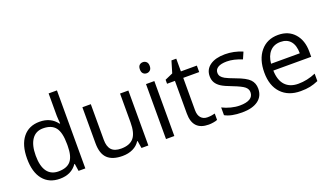

<svg xmlns="http://www.w3.org/2000/svg" viewBox="-71 -1253 3012 1757"><g transform="rotate(-20 1435.5 -375.0)"><path d="M450.2 -71.8H445.8Q389.6 9.8 277.8 9.8Q172.9 9.8 114.5 -62Q56.2 -133.8 56.2 -266.1Q56.2 -398.4 114.7 -471.7Q173.3 -544.9 277.8 -544.9Q386.7 -544.9 444.8 -465.8H451.2L447.8 -504.4L445.8 -542V-759.8H526.9V0H460.9ZM288.1 -58.1Q371.1 -58.1 408.4 -103.3Q445.8 -148.4 445.8 -249V-266.1Q445.8 -379.9 408 -428.5Q370.1 -477.1 287.1 -477.1Q215.8 -477.1 178 -421.6Q140.1 -366.2 140.1 -265.1Q140.1 -162.6 177.7 -110.4Q215.3 -58.1 288.1 -58.1Z M774.9 -535.2V-188Q774.9 -122.6 804.7 -90.3Q834.5 -58.1 897.9 -58.1Q981.9 -58.1 1020.8 -104Q1059.6 -149.9 1059.6 -253.9V-535.2H1140.6V0H1073.7L1062 -71.8H1057.6Q1032.7 -32.2 988.5 -11.2Q944.3 9.8 887.7 9.8Q790 9.8 741.5 -36.6Q692.9 -83 692.9 -185.1V-535.2Z M1393.6 0H1312.5V-535.2H1393.6ZM1305.7 -680.2Q1305.7 -708 1319.3 -720.9Q1333 -733.9 1353.5 -733.9Q1373 -733.9 1387.2 -720.7Q1401.4 -707.5 1401.4 -680.2Q1401.4 -652.8 1387.2 -639.4Q1373 -626 1353.5 -626Q1333 -626 1319.3 -639.4Q1305.7 -652.8 1305.7 -680.2Z M1738.3 -57.1Q1759.8 -57.1 1779.8 -60.3Q1799.8 -63.5 1811.5 -66.9V-4.9Q1798.3 1.5 1772.7 5.6Q1747.1 9.8 1726.6 9.8Q1571.3 9.8 1571.3 -153.8V-472.2H1494.6V-511.2L1571.3 -544.9L1605.5 -659.2H1652.3V-535.2H1807.6V-472.2H1652.3V-157.2Q1652.3 -108.9 1675.3 -83Q1698.2 -57.1 1738.3 -57.1Z M2263.7 -146Q2263.7 -71.3 2208 -30.8Q2152.3 9.8 2051.8 9.8Q1945.3 9.8 1885.7 -23.9V-99.1Q1924.3 -79.6 1968.5 -68.4Q2012.7 -57.1 2053.7 -57.1Q2117.2 -57.1 2151.4 -77.4Q2185.5 -97.7 2185.5 -139.2Q2185.5 -170.4 2158.4 -192.6Q2131.3 -214.8 2052.7 -245.1Q1978 -272.9 1946.5 -293.7Q1915 -314.5 1899.7 -340.8Q1884.3 -367.2 1884.3 -403.8Q1884.3 -469.2 1937.5 -507.1Q1990.7 -544.9 2083.5 -544.9Q2169.9 -544.9 2252.4 -509.8L2223.6 -443.8Q2143.1 -477.1 2077.6 -477.1Q2020 -477.1 1990.7 -459Q1961.4 -440.9 1961.4 -409.2Q1961.4 -387.7 1972.4 -372.6Q1983.4 -357.4 2007.8 -343.8Q2032.2 -330.1 2101.6 -304.2Q2196.8 -269.5 2230.2 -234.4Q2263.7 -199.2 2263.7 -146Z M2621.6 9.8Q2502.9 9.8 2434.3 -62.5Q2365.7 -134.8 2365.7 -263.2Q2365.7 -392.6 2429.4 -468.8Q2493.2 -544.9 2600.6 -544.9Q2701.2 -544.9 2759.8 -478.8Q2818.4 -412.6 2818.4 -304.2V-252.9H2449.7Q2452.1 -158.7 2497.3 -109.9Q2542.5 -61 2624.5 -61Q2710.9 -61 2795.4 -97.2V-24.9Q2752.4 -6.3 2714.1 1.7Q2675.8 9.8 2621.6 9.8ZM2599.6 -477.1Q2535.2 -477.1 2496.8 -435.1Q2458.5 -393.1 2451.7 -318.8H2731.4Q2731.4 -395.5 2697.3 -436.3Q2663.1 -477.1 2599.6 -477.1Z"/></g></svg>

Font: f01525491
Style: Regular
Weight: 400
Foundry: Ascender Corporation
Version: Version 1.10